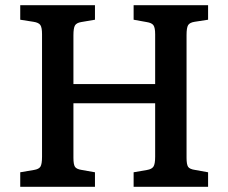

<svg xmlns="http://www.w3.org/2000/svg" viewBox="-20 -720 880 740"><path d="M58 0V-56L111 -65Q130 -68 136 -78Q142 -88 142 -116V-588Q142 -614 135.5 -623.5Q129 -633 109 -636L58 -644V-700H346V-644L293 -635Q275 -632 269 -622Q263 -612 263 -584V-396H578V-588Q578 -613 571.5 -622.5Q565 -632 545 -635L495 -644V-700H782V-644L730 -636Q711 -633 705 -623Q699 -613 699 -585V-112Q699 -86 705 -77Q711 -68 732 -65L782 -56V0H495V-56L547 -65Q565 -68 571.5 -78Q578 -88 578 -116V-322H263V-112Q263 -86 269 -77Q275 -68 295 -65L346 -56V0Z"/></svg>

Font: Literata 12pt Medium
Style: Regular
Weight: 500
Designer: Latin by Veronika Burian and Jose Scaglione. Greek by Irene Vlachou. Cyrillic by Vera Evstafieva.
Foundry: TypeTogether
Version: Version 3.002